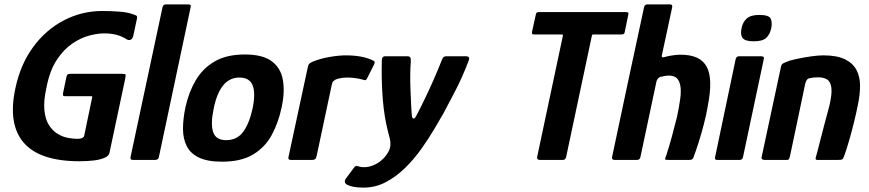

<svg xmlns="http://www.w3.org/2000/svg" viewBox="-20 -728 3957 874"><path d="M478 -31Q475 -18 455.5 -9.5Q436 -1 406.5 2.5Q377 6 342 6Q161 6 88 -78.5Q15 -163 50 -326Q73 -435 131 -514Q189 -593 271 -635.5Q353 -678 446 -678Q486 -678 524 -675Q562 -672 582 -664Q595 -660 600.5 -657Q606 -654 603 -641L588 -571Q585 -552 575.5 -547.5Q566 -543 557 -549Q535 -563 510.5 -569.5Q486 -576 453 -576Q424 -576 386 -566Q348 -556 309 -529.5Q270 -503 238.5 -455.5Q207 -408 192 -332Q178 -270 182 -227.5Q186 -185 202.5 -159Q219 -133 242 -119Q265 -105 289 -100.5Q313 -96 332 -96Q358 -96 363 -109L399 -282Q401 -288 399.5 -289Q398 -290 393 -290H279Q270 -290 268 -292Q266 -294 267 -304L282 -376Q284 -386 287.5 -389Q291 -392 301 -392H534Q550 -392 551.5 -388.5Q553 -385 550 -370Z M574 -12 720 -696Q723 -708 735 -708H836Q852 -708 848 -696L703 -12Q700 0 686 0H585Q572 0 574 -12Z M991 8Q925 8 886 -10.5Q847 -29 830 -63Q813 -97 813 -141.5Q813 -186 824 -239Q839 -308 871 -362.5Q903 -417 957.5 -448.5Q1012 -480 1094 -480Q1177 -480 1218 -448.5Q1259 -417 1268 -362.5Q1277 -308 1262 -239Q1247 -169 1217 -113.5Q1187 -58 1132.5 -25Q1078 8 991 8ZM1010 -90Q1059 -90 1087 -128Q1115 -166 1130 -235Q1144 -304 1130 -339.5Q1116 -375 1070 -375Q1025 -375 996 -339.5Q967 -304 953 -235Q938 -165 950 -127.5Q962 -90 1010 -90Z M1554 -476Q1629 -476 1675 -454Q1685 -450 1685.5 -446Q1686 -442 1683 -435L1652 -373Q1648 -365 1644.5 -363.5Q1641 -362 1633 -365Q1617 -370 1596.5 -372.5Q1576 -375 1565 -375Q1549 -375 1538 -373.5Q1527 -372 1520 -370Q1513 -368 1508 -366Q1503 -363 1498 -359Q1493 -355 1490 -341L1422 -21Q1419 -7 1414.5 -3.5Q1410 0 1401 0H1303Q1298 0 1294.5 -3Q1291 -6 1294 -17L1380 -417Q1383 -433 1387.5 -437.5Q1392 -442 1403 -447Q1436 -461 1479 -468.5Q1522 -476 1554 -476Z M1635 126Q1608 126 1590 122.5Q1572 119 1560 113Q1542 102 1555 84L1590 37Q1598 25 1607 28Q1614 30 1620.5 31.5Q1627 33 1638 33Q1658 33 1679 24.5Q1700 16 1716 2Q1727 -7 1735.5 -18Q1744 -29 1750 -41Q1756 -53 1757 -65Q1758 -82 1755 -94.5Q1752 -107 1745 -134Q1738 -161 1732 -197Q1726 -233 1722.5 -275.5Q1719 -318 1718 -363Q1717 -408 1718 -452Q1718 -472 1734 -472H1834Q1844 -472 1847.5 -466.5Q1851 -461 1850 -446Q1848 -423 1847.5 -389.5Q1847 -356 1848.5 -320Q1850 -284 1851.5 -252Q1853 -220 1855 -201Q1856 -190 1861.5 -188.5Q1867 -187 1874 -199Q1894 -237 1914.5 -279.5Q1935 -322 1954.5 -366.5Q1974 -411 1991 -454Q1995 -464 1999 -468Q2003 -472 2014 -472H2100Q2122 -472 2113 -451Q2098 -411 2081.5 -374.5Q2065 -338 2044.5 -299Q2024 -260 1998 -211Q1982 -183 1956.5 -140Q1931 -97 1898.5 -51Q1866 -5 1825 35.5Q1784 76 1736.5 101Q1689 126 1635 126Z M2436 0Q2431 0 2427.5 -3.5Q2424 -7 2425 -13L2542 -564Q2543 -569 2542 -570Q2541 -571 2536 -571H2415Q2404 -571 2402.5 -573.5Q2401 -576 2402 -584L2419 -661Q2420 -668 2423 -670.5Q2426 -673 2436 -673H2827Q2837 -673 2839.5 -670.5Q2842 -668 2840 -661L2824 -583Q2823 -576 2819.5 -573.5Q2816 -571 2804 -571H2683Q2677 -571 2676 -570Q2675 -569 2674 -564L2557 -13Q2554 0 2542 0Z M2766 -12Q2802 -183 2838.5 -354Q2875 -525 2912 -696Q2914 -708 2928 -708Q2953 -708 2978.5 -708Q3004 -708 3030 -708Q3042 -708 3040 -696Q3028 -641 3016.5 -586Q3005 -531 2993 -477Q2991 -469 2995 -467.5Q2999 -466 3004 -468Q3013 -471 3035.5 -475Q3058 -479 3077 -479Q3123 -479 3152.5 -465.5Q3182 -452 3197 -424Q3212 -396 3213 -352Q3214 -308 3202 -246Q3195 -204 3183.5 -160.5Q3172 -117 3159.5 -77.5Q3147 -38 3136 -10Q3134 -4 3129 -2Q3124 0 3117 0Q3094 0 3070.5 0Q3047 0 3024 0Q3008 0 3007.5 -3Q3007 -6 3014 -24Q3027 -64 3039 -108.5Q3051 -153 3062 -197Q3071 -240 3076 -275Q3081 -310 3077.5 -334.5Q3074 -359 3061.5 -371.5Q3049 -384 3024 -384Q3015 -384 3005 -382Q2995 -380 2986 -378Q2980 -376 2975 -370.5Q2970 -365 2968 -356L2895 -12Q2892 0 2880 0H2778Q2764 0 2766 -12Z M3491 -601Q3485 -571 3468 -555.5Q3451 -540 3411 -540Q3371 -540 3360 -555.5Q3349 -571 3356 -601Q3361 -627 3379 -643.5Q3397 -660 3436 -660Q3480 -660 3488 -643.5Q3496 -627 3491 -601ZM3362 -12Q3360 0 3346 0H3244Q3232 0 3235 -12L3329 -460Q3333 -472 3344 -472H3446Q3452 -472 3455.5 -468.5Q3459 -465 3457 -460Z M3459 0Q3456 0 3450.5 -2.5Q3445 -5 3447 -13Q3469 -116 3491 -218.5Q3513 -321 3535 -424Q3537 -435 3545 -439.5Q3553 -444 3575 -452Q3589 -456 3615.5 -461.5Q3642 -467 3673 -471.5Q3704 -476 3728 -476Q3790 -476 3826.5 -458Q3863 -440 3879 -409Q3895 -378 3895 -337.5Q3895 -297 3885 -250Q3878 -214 3868 -173.5Q3858 -133 3847 -94.5Q3836 -56 3825 -24Q3819 -6 3814.5 -3Q3810 0 3796 0H3700Q3691 0 3693 -10Q3695 -16 3701 -38.5Q3707 -61 3715 -93.5Q3723 -126 3732 -159Q3741 -192 3747.5 -217Q3754 -242 3756 -249Q3768 -301 3764.5 -328.5Q3761 -356 3745.5 -366Q3730 -376 3704 -376Q3691 -376 3682.5 -375Q3674 -374 3666 -372Q3658 -371 3653 -364.5Q3648 -358 3645 -345Q3629 -268 3611.5 -185Q3594 -102 3576 -17Q3575 -12 3572.5 -6Q3570 0 3563 0Z"/></svg>

Font: Glory Thin
Style: Bold Italic
Weight: 700
Italic angle: -12°
Version: Version 1.011